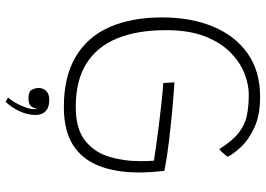

<svg xmlns="http://www.w3.org/2000/svg" viewBox="-150 -558 939 678"><g transform="rotate(90 319.0 -219.5)"><path d="M358.5 24Q251 24 180.8 -17.8Q110.5 -59.5 76.2 -137.2Q42 -215 42 -323Q42 -424.5 74.2 -502.5Q106.5 -580.5 169 -624.8Q231.5 -669 322.5 -669Q387 -669 430 -649.2Q473 -629.5 498.2 -602.8Q523.5 -576 534 -555Q532 -551 527 -545Q522 -539 516.8 -533.5Q511.5 -528 507 -525Q478 -571.5 449 -593.8Q420 -616 387.2 -622.5Q354.5 -629 313.5 -629Q280 -629 240.8 -614Q201.5 -599 166.5 -565Q131.5 -531 109.2 -474.8Q87 -418.5 87 -336.5Q87 -235 116.2 -163.8Q145.5 -92.5 205.5 -55.2Q265.5 -18 357.5 -18Q434.5 -18 476 -50.2Q517.5 -82.5 533.5 -134.5Q549.5 -186.5 549.5 -245.5Q549.5 -256.5 549.2 -269.8Q549 -283 548 -294Q534 -296.5 499.8 -301.2Q465.5 -306 422.8 -311.5Q380 -317 339.8 -321.2Q299.5 -325.5 274 -327Q273.5 -331.5 273 -338.5Q272.5 -345.5 272 -353.2Q271.5 -361 271.5 -366.5Q311 -364 366.8 -359Q422.5 -354 480.5 -347Q538.5 -340 584 -331Q586.5 -307.5 588 -285.2Q589.5 -263 589.5 -241.5Q589.5 -160.5 566.5 -100.8Q543.5 -41 492.8 -8.5Q442 24 358.5 24ZM339.5 230Q337.5 228.5 333 225.5Q328.5 222.5 325 221Q334 211 343.5 194.5Q353 178 359.5 160Q366 142 366 128.5Q366 122.5 364 118.5Q363 129.5 356 139.2Q349 149 328 149Q303.5 149 297.2 136.5Q291 124 291 112.5Q291 104.5 295 96Q299 87.5 308.2 81.5Q317.5 75.5 333 75.5Q350.5 75.5 362.5 81.2Q374.5 87 380.5 98Q386.5 109 386.5 124Q386.5 152.5 372.8 181.5Q359 210.5 339.5 230Z"/></g></svg>

Font: Grandstander Thin Thin
Style: Regular
Weight: 250
Version: Version 1.200